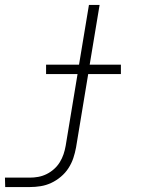

<svg xmlns="http://www.w3.org/2000/svg" viewBox="-35 -540 655 775"><path d="M-14 215 -15 177H85Q102 177 119 174Q136 171 152.5 163Q169 155 183 142.5Q197 130 206.5 114.5Q216 99 221.5 82.5Q227 66 230 49L278 -241H151V-279H284L324 -520H367L327 -279H453V-241H321L272 55Q268 77 261 98Q254 119 241.5 138.5Q229 158 210.5 173.5Q192 189 171.5 198.5Q151 208 129 211.5Q107 215 86 215Z"/></svg>

Font: Iosevka Extralight Extended
Style: Italic
Weight: 200
Width: 7
Italic angle: -9°
Monospace: yes
Designer: Belleve Invis
Foundry: Belleve Invis
Version: Version 32.5.0; ttfautohint (v1.8.4)